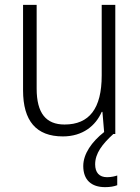

<svg xmlns="http://www.w3.org/2000/svg" viewBox="-20 -645 576 791"><path d="M372 32C372 -13 401 -51 447 -93H455V-625H399V-334C399 -198 348 -132 246 -132C170 -132 131 -178 131 -280V-625H75V-273C75 -147 129 -83 239 -83C321 -83 374 -127 399 -184H402L409 -101C358 -61 323 -11 323 39C323 96 356 126 413 126C434 126 450 123 463 118V78C454 81 439 85 421 85C389 85 372 66 372 32Z"/></svg>

Font: Noto Sans Kannada UI SemiCondensed Light
Style: Regular
Weight: 300
Width: 4
Designer: Jelle Bosma - Monotype Design Team
Foundry: Monotype Imaging Inc.
Version: Version 2.005